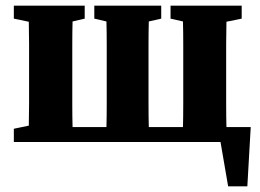

<svg xmlns="http://www.w3.org/2000/svg" viewBox="-20 -503 921 680"><path d="M584 -437V-483H836V-437L782 -426Q781 -389 781 -347Q781 -305 781 -273V-210Q781 -177 781 -133.5Q781 -90 782 -53H868L856 157H788L761 0H29V-47L82 -58Q83 -95 83 -136.5Q83 -178 83 -210V-273Q83 -305 83 -347Q83 -389 82 -426L29 -437V-483H280V-437L237 -427Q236 -390 236 -347.5Q236 -305 236 -273V-210Q236 -177 236 -133.5Q236 -90 237 -53H357Q358 -90 358 -133.5Q358 -177 358 -210V-273Q358 -305 358 -347.5Q358 -390 357 -427L314 -437V-483H551V-437L507 -427Q506 -390 506 -347.5Q506 -305 506 -273V-210Q506 -177 506 -133.5Q506 -90 507 -53H628Q629 -90 629 -133.5Q629 -177 629 -210V-273Q629 -305 629 -347.5Q629 -390 628 -427Z"/></svg>

Font: Source Serif Pro
Style: Bold
Weight: 700
Designer: Frank Grießhammer
Foundry: Adobe Systems Incorporated
Version: Version 3.001;hotconv 1.0.111;makeotfexe 2.5.65597